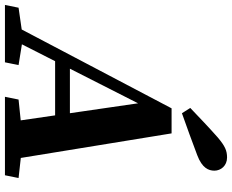

<svg xmlns="http://www.w3.org/2000/svg" viewBox="-128 -816 916 757"><g transform="rotate(90 329.5 -438.0)"><path d="M-29 0H197.2L208.1 -53.7L114.8 -68.7H86L-18.1 -53.7L-29 0ZM33 0H92.3L390 -586.3L355.1 -550.3L435.1 0H584.4L477.4 -657H378.6L33 0ZM179.8 -197.8H475.2L469.5 -256.1H203.2L179.8 -197.8ZM333.1 0H642.5L653.4 -53.7L518.6 -68.7H489.7L344 -53.7L333.1 0ZM377.1 -730.7 398 -697.8C453.1 -717 508.1 -737.5 563.2 -758.1C614.1 -777.2 624.4 -803 624.4 -825.8C624.4 -851.1 605.2 -875.7 572.5 -875.7C545.3 -875.7 527.4 -867.8 493 -838.7C453.5 -803.8 415.1 -767 377.1 -730.7Z"/></g></svg>

Font: Source Serif Variable
Style: Italic
Weight: 389
Italic angle: -12°
Designer: Frank Grießhammer
Foundry: Adobe Systems Incorporated
Version: Version 3.001;hotconv 1.0.111;makeotfexe 2.5.65597